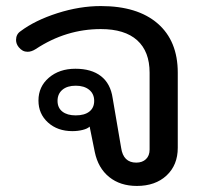

<svg xmlns="http://www.w3.org/2000/svg" viewBox="-20 -604 671 634"><path d="M293 -102 276 -186Q269 -179 253 -175Q237 -171 219 -171Q170 -171 138.5 -199.5Q107 -228 107 -272Q107 -318 141.5 -347.5Q176 -377 229 -377Q282 -377 313.5 -352.5Q345 -328 352 -280L380 -116Q387 -67 430 -67Q450 -67 462 -78.5Q474 -90 474 -110V-364Q474 -434 433 -471Q392 -508 313 -508Q198 -508 98 -442Q84 -433 71 -433Q54 -433 42 -448Q33 -459 33 -472Q33 -491 48 -501Q96 -537 169.5 -560.5Q243 -584 313 -584Q434 -584 500.5 -526.5Q567 -469 567 -364V-116Q567 -59 530 -24.5Q493 10 432 10Q377 10 340.5 -19.5Q304 -49 293 -102ZM291 -271Q291 -294 274.5 -307.5Q258 -321 230 -321Q202 -321 186 -307.5Q170 -294 170 -271Q170 -248 186 -235.5Q202 -223 230 -223Q259 -223 275 -235.5Q291 -248 291 -271Z"/></svg>

Font: Kodchasan Medium
Style: Regular
Weight: 500
Designer: Katatrad Aksorn Co.,Ltd.
Foundry: Cadson Demak Co.,Ltd.
Version: Version 1.000; ttfautohint (v1.6)